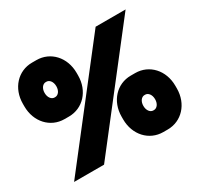

<svg xmlns="http://www.w3.org/2000/svg" viewBox="-150 -897 1138 1093"><g transform="rotate(-30 418.5 -350.0)"><path d="M179 -337H208C300 -337 370 -412 370 -514V-531C370 -633 300 -708 208 -708H179C87 -708 17 -633 17 -531V-514C17 -412 87 -337 179 -337ZM47 0H244L792 -704H595ZM191 -472C172 -472 155 -492 155 -522V-523C155 -553 172 -573 191 -573H196C215 -573 232 -553 232 -523V-522C232 -492 215 -472 196 -472ZM629 8H658C750 8 820 -67 820 -169V-186C820 -288 750 -363 658 -363H629C537 -363 467 -288 467 -186V-169C467 -67 537 8 629 8ZM641 -127C622 -127 605 -147 605 -177V-178C605 -208 622 -228 641 -228H646C665 -228 682 -208 682 -178V-177C682 -147 665 -127 646 -127Z"/></g></svg>

Font: Fixel Display Black
Style: Regular
Weight: 900
Designer: AlfaBravo + MacPaw
Foundry: Kyrylo Tkachov, Marchela Mozhyna, Serhii Makarenko, Maria Weinstein, Zakhar Kryvoshyya
Version: Version 1.211